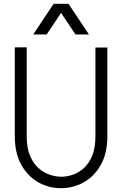

<svg xmlns="http://www.w3.org/2000/svg" viewBox="-20 -976 640 1006"><path d="M299.5 10Q235 10 180 -21.2Q125 -52.5 91.2 -113.2Q57.5 -174 57.5 -263V-728H120V-262Q120 -202 136.8 -161.2Q153.5 -120.5 180.8 -96Q208 -71.5 239.8 -60.8Q271.5 -50 301.5 -50Q331 -50 362.2 -60.8Q393.5 -71.5 420.2 -96Q447 -120.5 463.5 -161.2Q480 -202 480 -262V-727H542.5V-263Q542.5 -174 508.8 -113.2Q475 -52.5 419.5 -21.2Q364 10 299.5 10ZM154 -795.5 261 -956H339L446 -795.5H375.5L300 -908.5L224.5 -795.5Z"/></svg>

Font: Spline Sans Mono Light
Style: Regular
Weight: 300
Monospace: yes
Version: Version 1.004